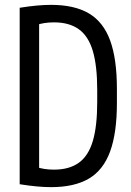

<svg xmlns="http://www.w3.org/2000/svg" viewBox="-20 -760 540 790"><path d="M190 10Q135 10 61 -2V-728Q135 -740 190 -740Q286 -740 345.5 -705Q405 -670 433 -594Q461 -518 461 -395V-335Q461 -213 433 -136.5Q405 -60 345.5 -25Q286 10 190 10ZM126 -74Q143 -68 162 -65Q181 -62 202 -62Q265 -62 304.5 -90.5Q344 -119 362 -180Q380 -241 380 -340V-390Q380 -489 362 -550Q344 -611 304.5 -639.5Q265 -668 202 -668Q181 -668 162 -665Q143 -662 126 -656L141 -683V-47Z"/></svg>

Font: M PLUS 1 Code
Style: Regular
Weight: 400
Designer: Coji Morishita
Foundry: UNDERFOREST DESIGN
Version: Version 1.005